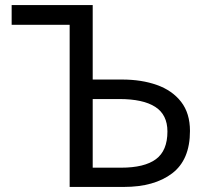

<svg xmlns="http://www.w3.org/2000/svg" viewBox="-20 -732 812 758"><path d="M469 6H255V-634H26V-712H346V-418H462Q539 -418 599.5 -396.5Q660 -375 695 -330Q730 -285 730 -215Q730 -101 659.5 -47.5Q589 6 469 6ZM458 -70Q550 -70 595.5 -103.5Q641 -137 641 -213Q641 -279 593 -310Q545 -341 451 -341H346V-70Z"/></svg>

Font: LXGW 975 Gothic SC
Style: Regular
Weight: 400
Version: Version 2.01;February 25, 2021